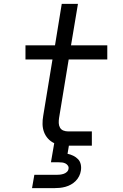

<svg xmlns="http://www.w3.org/2000/svg" viewBox="-20 -755 640 995"><path d="M146 220 158 151H273Q282 151 291 150Q300 149 309.5 146Q319 143 326.5 136Q334 129 335 120Q337 111 332 103.5Q327 96 319 92Q311 88 302 87Q293 86 283 86H244L261 -13Q242 -22 228.5 -37Q215 -52 208 -71Q201 -90 200.5 -111.5Q200 -133 204 -155L252 -447H112V-520H265L300 -735H384L348 -520H536V-447H336L286 -143Q284 -130 284.5 -117Q285 -104 291 -93.5Q297 -83 308.5 -78.5Q320 -74 333 -74H456V0H337L330 42Q345 45 359.5 52Q374 59 384.5 70Q395 81 398.5 97Q402 113 399 130Q397 144 390 158Q383 172 372 183Q361 194 347.5 201.5Q334 209 319.5 213Q305 217 290.5 218.5Q276 220 261 220Z"/></svg>

Font: Iosevka SS04 Extended
Style: Italic
Weight: 400
Width: 7
Italic angle: -9°
Monospace: yes
Designer: Belleve Invis
Foundry: Belleve Invis
Version: Version 19.0.0; ttfautohint (v1.8.4)